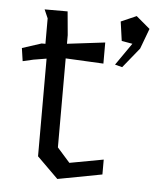

<svg xmlns="http://www.w3.org/2000/svg" viewBox="-48 -665 586 707"><g transform="rotate(5 245.0 -311.5)"><path d="M18 0ZM354 -31 190 0 112 -77V-180V-438L64 -430L25 -421L18 -469L89 -492H103V-586L89 -618H174L182 -531V-499L322 -516V-438L182 -445V-116L229 -63L354 -86ZM429 -623 480 -580 452 -505 392 -431 365 -438 422 -520 382 -527 372 -598Z"/></g></svg>

Font: Underdog
Style: Regular
Weight: 400
Designer: Sergey Steblina
Foundry: Sergey Steblina, Jovanny Lemonad
Version: Version 1.001; ttfautohint (v0.9)